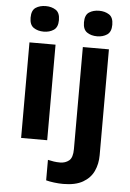

<svg xmlns="http://www.w3.org/2000/svg" viewBox="-64 -857 738 1093"><g transform="rotate(5 305.0 -311.0)"><path d="M227 -597V-51H78V-597ZM153 -811Q186 -811 210 -795.5Q234 -780 234 -738Q234 -697 210 -681Q186 -665 153 -665Q119 -665 95.5 -681Q72 -697 72 -738Q72 -780 95.5 -795.5Q119 -811 153 -811ZM339 189Q314 189 286.5 185.5Q259 182 241 177V60Q259 64 275 66.5Q291 69 311 69Q341 69 362 52Q383 35 383 -14V-597H532V8Q532 58 513 99Q494 140 451.5 164.5Q409 189 339 189ZM377 -738Q377 -780 400.5 -795.5Q424 -811 458 -811Q491 -811 515 -795.5Q539 -780 539 -738Q539 -697 515 -681Q491 -665 458 -665Q424 -665 400.5 -681Q377 -697 377 -738Z"/></g></svg>

Font: Noto Sans Tamil UI
Style: Regular
Weight: 400
Designer: Jelle Bosma - Monotype Design Team
Foundry: Monotype Imaging Inc.
Version: Version 2.004